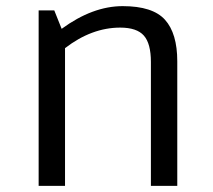

<svg xmlns="http://www.w3.org/2000/svg" viewBox="-20 -606 694 626"><path d="M181 -512Q282 -586 380 -586Q478 -586 518 -541.5Q558 -497 558 -406V0H472V-404Q472 -464 449 -490Q426 -516 372 -516Q279 -516 192 -449V0H106V-572H157Z"/></svg>

Font: Sintony
Style: Regular
Weight: 400
Version: Version 001.001